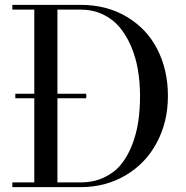

<svg xmlns="http://www.w3.org/2000/svg" viewBox="-20 -770 766 790"><path d="M311 0H30.8V-19.5H121.1V-365.7H43V-384.3H121.1V-730.5H30.8V-750H311Q419.9 -750 502.4 -700.4Q585 -650.9 627.9 -566.2Q670.9 -481.4 670.9 -375Q670.9 -269.5 625.7 -184.1Q580.6 -98.6 498 -49.3Q415.5 0 311 0ZM335 -365.7H216.3V-19.5H311Q364.7 -19.5 407.2 -39.3Q449.7 -59.1 477.1 -92.3Q504.4 -125.5 522.7 -171.6Q541 -217.8 548.6 -268.1Q556.2 -318.4 556.2 -375Q556.2 -430.7 547.6 -481.7Q539.1 -532.7 519.8 -578.4Q500.5 -624 472.4 -657.7Q444.3 -691.4 403.1 -710.9Q361.8 -730.5 311 -730.5H216.3V-384.3H335Z"/></svg>

Font: Bodoni* 11pt
Style: Regular
Weight: 400
Version: Version 2.3